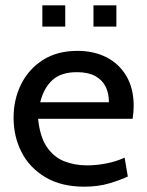

<svg xmlns="http://www.w3.org/2000/svg" viewBox="-20 -691 552 721"><path d="M296 10Q210 10 150.5 -25.5Q91 -61 61 -119.5Q31 -178 31 -249Q31 -318 59.5 -375Q88 -432 141.5 -466Q195 -500 271 -500Q332 -500 379.5 -476Q427 -452 454.5 -405.5Q482 -359 482 -293Q482 -282 481 -270Q480 -258 478 -245H123Q130 -177 156 -139Q182 -101 221 -85.5Q260 -70 307 -70Q341 -70 378 -77Q415 -84 448 -99L460 -28Q432 -15 390.5 -2.5Q349 10 296 10ZM131 -307H389Q389 -342 376 -367Q363 -392 336.5 -406Q310 -420 269 -420Q209 -420 176.5 -390Q144 -360 131 -307ZM331 -591V-671H417V-591ZM139 -591V-671H225V-591Z"/></svg>

Font: Cabin VF Beta
Style: Regular
Weight: 400
Designer: Pablo Impallari
Foundry: Pablo Impallari. http://www.impallari.com Igino Marini. http://www.ikern.com
Version: Version 2.200